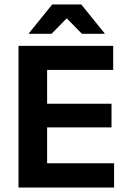

<svg xmlns="http://www.w3.org/2000/svg" viewBox="-20 -846 578 866"><path d="M63.5 0V-639H192.5V0ZM102 0V-109.5H494.5V0ZM138.5 -271.5V-378H483V-271.5ZM101.5 -530.5V-639H490.5V-530.5ZM215.5 -826H346.5L452 -695.5V-693.5H349.5L283 -761.5H279L212.5 -693.5H110V-695.5Z"/></svg>

Font: Anek Latin SemiBold
Style: Regular
Weight: 600
Designer: Yesha Goshar
Foundry: Ek Type
Version: Version 1.003